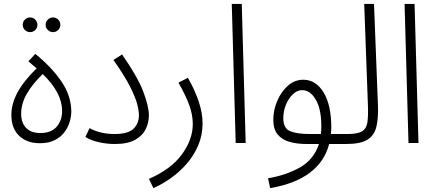

<svg xmlns="http://www.w3.org/2000/svg" viewBox="-20 -730 2229 980"><path d="M251 -566Q235 -566 224 -577Q213 -588 213 -603Q213 -619 224 -630Q235 -641 251 -641Q266 -641 277 -630Q288 -619 288 -603Q288 -588 277 -577Q266 -566 251 -566ZM134 -566Q118 -566 107 -577Q96 -588 96 -603Q96 -619 107 -630Q118 -641 134 -641Q149 -641 160 -630Q171 -619 171 -603Q171 -588 160 -577Q149 -566 134 -566Z M184 1Q117 1 77.5 -37Q38 -75 38 -144Q38 -200 69.5 -258.5Q101 -317 167 -381L125 -417L160 -455Q241 -390 292 -316.5Q343 -243 344 -162Q344 -137 336 -109Q328 -81 309.5 -56Q291 -31 260 -15Q229 1 184 1ZM185 -51Q242 -51 269.5 -83.5Q297 -116 297 -163Q297 -257 198 -352Q147 -303 117.5 -252.5Q88 -202 88 -149Q88 -103 113.5 -77Q139 -51 185 -51Z M416 -31 437 -76Q491 -46 565 -46Q633 -46 661 -72.5Q689 -99 689 -142Q689 -165 680 -199.5Q671 -234 643.5 -288.5Q616 -343 559 -424L603 -452Q682 -339 711 -263Q740 -187 740 -141Q740 -105 724 -71.5Q708 -38 670 -16.5Q632 5 566 5Q524 5 483 -4.5Q442 -14 416 -31Z M763 230 740 183Q853 134 908.5 58Q964 -18 964 -97Q964 -144 946 -193.5Q928 -243 891 -308L939 -333Q1014 -201 1014 -101Q1014 -40 991.5 12.5Q969 65 932 107Q895 149 851 180Q807 211 763 230Z M1183 0 1163 -710H1214L1234 0Z M1359 230 1348 180Q1442 164 1512 124Q1582 84 1608 5H1546Q1496 5 1457.5 -6Q1419 -17 1397 -44Q1375 -71 1375 -118Q1375 -168 1395 -215Q1415 -262 1449.5 -292.5Q1484 -323 1528 -323Q1592 -323 1631.5 -258.5Q1671 -194 1671 -79Q1671 -62 1669 -46H1754Q1780 -46 1780 -22Q1780 -10 1771 -2.5Q1762 5 1747 5H1660Q1637 95 1561 152Q1485 209 1359 230ZM1560 -46H1618Q1620 -63 1620 -82Q1621 -170 1592.5 -220Q1564 -270 1522 -270Q1497 -270 1475 -249Q1453 -228 1439.5 -195.5Q1426 -163 1426 -127Q1426 -74 1462 -60Q1498 -46 1560 -46Z M1747 5 1754 -46Q1805 -46 1827.5 -59.5Q1850 -73 1855 -104.5Q1860 -136 1858 -190L1839 -710H1889L1909 -196Q1912 -127 1901 -82.5Q1890 -38 1854.5 -16.5Q1819 5 1747 5Z M2065 0 2045 -710H2096L2116 0Z"/></svg>

Font: Noto Sans Arabic SemCond Light
Style: Regular
Weight: 300
Width: 4
Designer: Monotype Design Team, Nadine Chahine, Nizar Qandah and Khaled Hosny
Foundry: Monotype Imaging Inc.
Version: Version 2.012; ttfautohint (v1.8.4.7-5d5b)